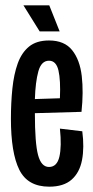

<svg xmlns="http://www.w3.org/2000/svg" viewBox="-20 -690 351 721"><path d="M165 11Q84 11 52.5 -52.5Q21 -116 21 -244Q21 -304 26.5 -357.5Q32 -411 46.5 -451.5Q61 -492 89 -515Q117 -538 164 -538Q222 -538 251 -501.5Q280 -465 287 -404.5Q294 -344 286 -270L111 -265V-263Q111 -152 123 -107.5Q135 -63 164 -63Q194 -63 203 -101.5Q212 -140 205 -207L289 -197Q297 -136 288 -89Q279 -42 249 -15.5Q219 11 165 11ZM164 -462Q135 -462 124 -422Q113 -382 111 -318L205 -321Q208 -389 199.5 -425.5Q191 -462 164 -462ZM129 -572 68 -670H165L204 -572Z"/></svg>

Font: Bricolage Grotesque 96pt Condensed
Style: Regular
Weight: 400
Width: 3
Designer: Mathieu Triay
Foundry: Atelier Triay
Version: Version 1.001; ttfautohint (v1.8.4.7-5d5b);gftools[0.9.33.de